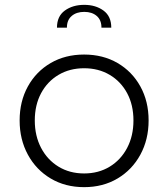

<svg xmlns="http://www.w3.org/2000/svg" viewBox="-20 -763 694 792"><path d="M327 9Q249 9 189 -26.8Q129 -62.5 95 -125Q61 -187.5 61 -266Q61 -345 95 -406.5Q129 -468 189 -503Q249 -538 327 -538Q405 -538 465 -503Q525 -468 559 -406.5Q593 -345 593 -266Q593 -187.5 559 -125Q525 -62.5 465 -26.8Q405 9 327 9ZM327 -47.5Q386.5 -47.5 432.5 -75.5Q478.5 -103.5 504.5 -153Q530.5 -202.5 530.5 -266Q530.5 -330 504.5 -378.5Q478.5 -427 432.5 -454.2Q386.5 -481.5 327 -481.5Q267.5 -481.5 221.5 -454.2Q175.5 -427 149.5 -378.5Q123.5 -330 123.5 -266Q123.5 -202.5 149.5 -153Q175.5 -103.5 221.5 -75.5Q267.5 -47.5 327 -47.5ZM215 -649Q215 -696 247.5 -719.5Q280 -743 327.5 -743Q374.5 -743 406.8 -719.5Q439 -696 439 -649H398.5Q398.5 -680.5 379 -697.2Q359.5 -714 327.5 -714Q295.5 -714 275.8 -697.2Q256 -680.5 256 -649Z"/></svg>

Font: Epilogue Light
Style: Regular
Weight: 300
Designer: Tyler Finck
Foundry: Etcetera Type Co
Version: Version 2.111; ttfautohint (v1.8.3)